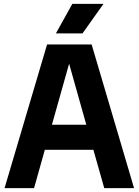

<svg xmlns="http://www.w3.org/2000/svg" viewBox="-20 -969 714 989"><path d="M517 0 461 -197.5H211L155.5 0H3.5L222.5 -740H452L670.5 0ZM247.5 -326.5H424.5L336 -641ZM268 -797 352.5 -949H513L405 -797Z"/></svg>

Font: Encode Sans Semi Condensed
Style: Bold
Weight: 700
Width: 4
Designer: Multiple Designers
Foundry: Impallari Type
Version: Version 2.000